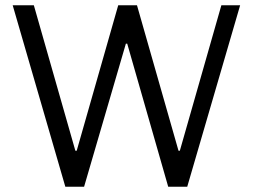

<svg xmlns="http://www.w3.org/2000/svg" viewBox="-20 -706 956 726"><path d="M108 -686 265 -136H270L427 -686H498L655 -136H660L817 -686H888L688 0H616L461 -541H456L298 0H227L28 -686Z"/></svg>

Font: Chivo Light
Style: Regular
Weight: 300
Designer: Hector Gatti
Foundry: Omnibus-Type
Version: Version 1.007